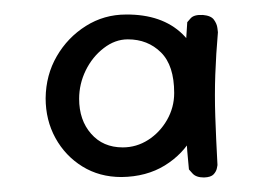

<svg xmlns="http://www.w3.org/2000/svg" viewBox="-20 -521 361 263"><path d="M146.4 -278.5Q116.2 -278.5 92.8 -293Q69.4 -307.5 55.9 -332Q42.5 -356.5 42.5 -386.5Q42.9 -418.4 57.8 -444Q72.6 -469.6 97.6 -485.4Q122.5 -501.1 152.6 -501.1Q201.9 -501.5 230 -474.3Q258.1 -447.1 258.1 -389.3Q258.1 -359.9 244.5 -334.9Q230.9 -309.9 205.8 -294.4Q180.6 -278.9 146.4 -278.5ZM148.1 -319.1Q166.9 -319.1 182.9 -329.3Q198.9 -339.5 208.8 -356.7Q218.6 -373.9 218.6 -393.6Q218.6 -431.3 200.5 -449.2Q182.4 -467.1 155.1 -467.1Q137.6 -467.1 122.1 -455.1Q106.5 -443.1 97.4 -424.5Q88.4 -405.9 88.4 -385.7Q88.4 -356.4 104.8 -337.8Q121.1 -319.1 148.1 -319.1ZM259.4 -277.9Q248.6 -277.9 243.7 -283.4Q238.8 -288.9 238.8 -288.9Q233.8 -337.9 233.1 -387.1Q232.5 -436.4 236.5 -490.6Q236.5 -490.6 241.1 -495.9Q245.8 -501.2 258 -500.5Q269.2 -499.5 273.1 -493.9Q277.1 -488.4 277.8 -482.6Q278.5 -476.8 278.5 -476.8Q275.9 -446.8 274.9 -418.9Q273.9 -391 274.9 -361.4Q275.9 -331.9 277.9 -294.9Q277.9 -294.9 277.1 -290.6Q276.3 -286.3 272.7 -282.3Q269 -278.2 259.4 -277.9Z"/></svg>

Font: Sour Gummy Black
Style: Regular
Weight: 900
Version: Version 1.000